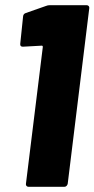

<svg xmlns="http://www.w3.org/2000/svg" viewBox="-20 -720 364 740"><path d="M172 -700H314Q319 -700 322 -696.5Q325 -693 324 -688L241 -12Q240 -7 236.5 -3.5Q233 0 228 0H90Q85 0 82 -3.5Q79 -7 80 -12L145 -539Q145 -544 141 -544L68 -540Q57 -540 58 -551L69 -657Q70 -667 80 -670L157 -697Q164 -700 172 -700Z"/></svg>

Font: Barlow Condensed ExtraBold
Style: Italic
Weight: 800
Width: 3
Italic angle: -7°
Designer: Jeremy Tribby
Foundry: Tribby Type
Version: Version 1.408